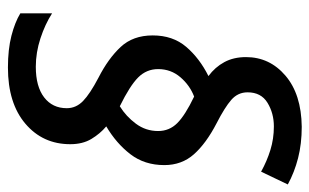

<svg xmlns="http://www.w3.org/2000/svg" viewBox="-172 -632 799 496"><g transform="rotate(90 228.0 -383.5)"><path d="M154 -4Q107 -4 72 -13Q37 -22 14 -36V-118Q42 -100 78.5 -88Q115 -76 152 -76Q203 -76 231 -97.5Q259 -119 259 -156Q259 -180 240.5 -198Q222 -216 180 -238Q131 -263 101 -295Q71 -327 71 -378Q71 -430 100.5 -464.5Q130 -499 176 -522Q153 -539 140 -563Q127 -587 127 -619Q127 -680 175 -721Q223 -762 307 -763Q351 -763 388 -753.5Q425 -744 456 -727L423 -658Q396 -673 367 -682Q338 -691 306 -691Q272 -691 245 -674.5Q218 -658 218 -623Q218 -598 237.5 -581Q257 -564 298 -543Q350 -516 378 -484.5Q406 -453 406 -408Q406 -357 378 -320.5Q350 -284 306 -258Q325 -242 338.5 -219.5Q352 -197 352 -165Q352 -94 299 -49Q246 -4 154 -4ZM254 -293Q280 -309 299 -334.5Q318 -360 318 -392Q318 -421 297.5 -441.5Q277 -462 229 -485Q200 -474 179 -449.5Q158 -425 158 -392Q158 -362 179.5 -340.5Q201 -319 254 -293Z"/></g></svg>

Font: Noto Sans SemiCondensed Medium
Style: Italic
Weight: 500
Width: 4
Italic angle: -12°
Designer: Monotype Design Team
Foundry: Monotype Imaging Inc.
Version: Version 2.013; ttfautohint (v1.8.4.7-5d5b)